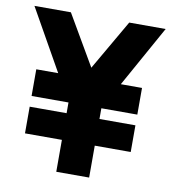

<svg xmlns="http://www.w3.org/2000/svg" viewBox="-76 -727 712 794"><g transform="rotate(10 280.0 -330.0)"><path d="M58 -291V-403H150L5 -660H158L281 -449L403 -660H556L413 -403H502V-291H351V-246H502V-134H351V0H213V-134H58V-246H213V-291Z"/></g></svg>

Font: Titillium Web[RUS by Daymarius]
Style: Bold
Weight: 700
Designer: Cyrillization by Daymarius
Foundry: Cyrillization by Daymarius
Version: Version 1.002 September 11, 2018